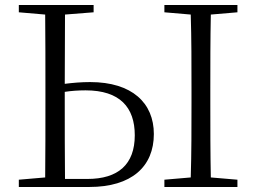

<svg xmlns="http://www.w3.org/2000/svg" viewBox="-20 -745 1021 765"><path d="M55 0H336C504 0 593 -81 593 -211C593 -334 507 -418 339 -418C303 -418 270 -415 238 -411L239 -687L353 -696V-725H55V-696L160 -687C161 -590 161 -490 161 -390V-335C161 -235 161 -137 160 -38L55 -29ZM238 -379C264 -383 291 -385 321 -385C458 -385 517 -317 517 -206C517 -90 451 -32 328 -32H239C238 -132 238 -233 238 -335ZM635 -696 740 -687C743 -590 743 -490 743 -390V-335C743 -235 743 -136 740 -38L635 -29V0H926V-29L820 -38C818 -137 818 -235 818 -335V-390C818 -490 818 -590 820 -687L926 -696V-725H635Z"/></svg>

Font: Noto Serif CJK HK Light
Style: Regular
Weight: 300
Designer: Ryoko NISHIZUKA 西塚涼子 (kana & ideographs); Frank Grießhammer (Latin, Greek & Cyrillic); Wenlong ZHANG 张文龙 (bopomofo); San
Foundry: Adobe
Version: Version 2.001;hotconv 1.1.0;makeotfexe 2.6.0